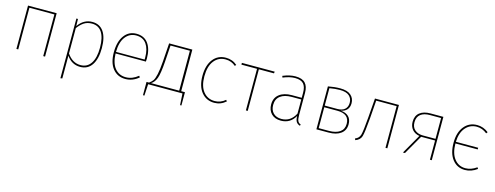

<svg xmlns="http://www.w3.org/2000/svg" viewBox="-22 -1276 5724 2220"><g transform="rotate(15 2840.5 -166.5)"><path d="M439 0V-499H140V0H118V-519H461V0Z M887 -529Q976 -529 1023 -460.5Q1070 -392 1070 -264Q1070 -135 1021.5 -62.5Q973 10 882 10Q781 10 719 -80V192L697 196V-519H716L718 -434Q784 -529 887 -529ZM881 -11Q962 -11 1005 -77Q1048 -143 1048 -264Q1048 -384 1007 -446.5Q966 -509 887 -509Q833 -509 794 -484Q755 -459 719 -410V-106Q785 -11 881 -11Z M1604 -284Q1604 -268 1602 -246H1239Q1243 -130 1292.5 -70.5Q1342 -11 1423 -11Q1501 -11 1570 -68L1582 -51Q1510 10 1423 10Q1328 10 1272 -60Q1216 -130 1216 -255Q1216 -382 1270 -455.5Q1324 -529 1415 -529Q1508 -529 1556 -463Q1604 -397 1604 -284ZM1582 -265V-292Q1582 -391 1540.5 -450Q1499 -509 1417 -509Q1339 -509 1290 -446.5Q1241 -384 1239 -265Z M2085 -21H2130V138H2114L2106 0H1695L1687 138H1670V-21H1700Q1728 -41 1743.5 -63Q1759 -85 1772 -142.5Q1785 -200 1792 -300L1807 -519H2085ZM2061 -21V-499H1829L1816 -302Q1806 -159 1785.5 -102.5Q1765 -46 1724 -21Z M2486 -529Q2565 -529 2621 -479L2608 -464Q2557 -509 2487 -509Q2402 -509 2350.5 -443Q2299 -377 2299 -257Q2299 -139 2350.5 -75Q2402 -11 2486 -11Q2558 -11 2613 -59L2626 -44Q2565 10 2487 10Q2392 10 2334 -61Q2276 -132 2276 -257Q2276 -383 2333 -456Q2390 -529 2486 -529Z M3071 -519 3068 -498H2887V0H2865V-498H2678V-519Z M3473 -110Q3473 -59 3483.5 -37Q3494 -15 3520 -6L3514 10Q3483 0 3469 -22.5Q3455 -45 3454 -91Q3397 10 3285 10Q3212 10 3170.5 -32Q3129 -74 3129 -144Q3129 -222 3184 -265Q3239 -308 3333 -308H3451V-370Q3451 -440 3420.5 -474.5Q3390 -509 3318 -509Q3255 -509 3175 -476L3168 -495Q3250 -529 3318 -529Q3399 -529 3436 -489.5Q3473 -450 3473 -372ZM3285 -11Q3396 -11 3451 -119V-288H3337Q3250 -288 3201.5 -251Q3153 -214 3153 -144Q3153 -82 3188.5 -46.5Q3224 -11 3285 -11Z M3924 -281Q3985 -278 4019.5 -245Q4054 -212 4054 -152Q4054 -79 4000.5 -39.5Q3947 0 3854 0H3709V-514Q3786 -529 3854 -529Q3939 -529 3981.5 -492Q4024 -455 4024 -395Q4024 -347 3997 -317.5Q3970 -288 3924 -281ZM3854 -510Q3801 -510 3731 -498V-290H3883Q3939 -290 3970.5 -317.5Q4002 -345 4002 -395Q4002 -447 3966.5 -478.5Q3931 -510 3854 -510ZM3854 -20Q3936 -20 3983.5 -53Q4031 -86 4031 -151Q4031 -270 3889 -270H3731V-20Z M4271 -519H4558V0H4536V-499H4291L4275 -284Q4261 -111 4246.5 -63Q4232 -15 4175 5L4168 -14Q4214 -30 4227 -76Q4240 -122 4253 -286Z M4938 -519H5090V0H5068V-230H4901L4769 0H4745L4879 -234Q4822 -244 4791.5 -281Q4761 -318 4761 -373Q4761 -444 4807 -481.5Q4853 -519 4938 -519ZM4916 -250H5068V-499H4938Q4864 -500 4823.5 -468Q4783 -436 4783 -373Q4783 -313 4820.5 -281.5Q4858 -250 4916 -250Z M5622 -58 5633 -41Q5564 10 5488 10Q5394 10 5337.5 -62Q5281 -134 5281 -263Q5281 -385 5339.5 -457Q5398 -529 5494 -529Q5568 -529 5630 -480L5617 -463Q5561 -509 5494 -509Q5413 -509 5360.5 -448Q5308 -387 5304 -278H5571V-258H5304Q5305 -139 5356 -75Q5407 -11 5488 -11Q5556 -11 5622 -58Z"/></g></svg>

Font: FiraGO Thin
Style: Regular
Weight: 100
Designer: bBox Type
Foundry: bBox Type GmbH
Version: Version 1.001;PS 001.001;hotconv 1.0.88;makeotf.lib2.5.64775